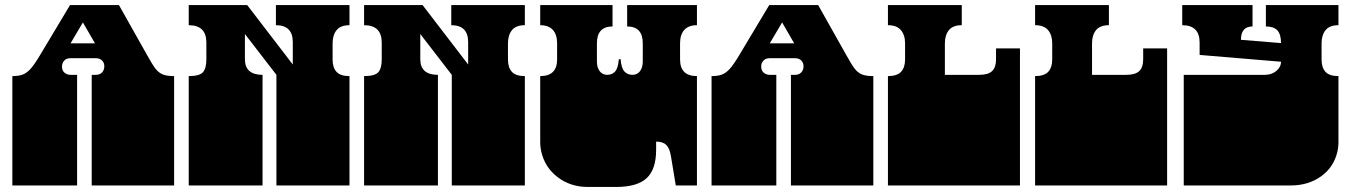

<svg xmlns="http://www.w3.org/2000/svg" viewBox="-20 -736 5368 762"><path d="M29 -171V-172Q29 -185 29 -191Q29 -197 29 -209V-260Q29 -269 29 -273.5Q29 -278 29 -282.5Q29 -287 29 -296V-297Q29 -310 29 -316Q29 -322 29 -334V-434Q54 -434 70 -440Q86 -446 101 -462.5Q116 -479 137 -514L258 -716H452L564 -517Q585 -479 597 -463.5Q609 -448 625 -441Q641 -434 671 -434V0H344V-135Q344 -144 344 -148.5Q344 -153 344 -157.5Q344 -162 344 -171V-172Q344 -185 344 -191Q344 -197 344 -209V-260Q344 -269 344 -273.5Q344 -278 344 -282.5Q344 -287 344 -296V-297Q344 -310 344 -316Q344 -322 344 -334V-439H360Q376 -439 385 -448.5Q394 -458 394 -473Q394 -487 385 -496Q376 -505 360 -505H260Q243 -505 234.5 -495Q226 -485 226 -472Q226 -456 236 -447.5Q246 -439 260 -439H286V0H29V-135Q29 -144 29 -148.5Q29 -153 29 -157.5Q29 -162 29 -171ZM357 -564 309 -647 260 -564Z M729 -171V-172Q729 -185 729 -191Q729 -197 729 -209V-260Q729 -269 729 -273.5Q729 -278 729 -282.5Q729 -287 729 -296V-297Q729 -310 729 -316Q729 -322 729 -334V-434Q772 -434 785.5 -449.5Q799 -465 799 -500V-567Q799 -636 729 -636V-716H961L1142 -480V-569Q1142 -636 1075 -636V-716H1367V-636Q1332 -636 1316 -616.5Q1300 -597 1300 -564V-500Q1300 -468 1315.5 -451Q1331 -434 1367 -434V0H1077V-135Q1077 -144 1077 -148.5Q1077 -153 1077 -157.5Q1077 -162 1077 -171V-172Q1077 -185 1077 -191Q1077 -197 1077 -209V-260Q1077 -269 1077 -273.5Q1077 -278 1077 -282.5Q1077 -287 1077 -296V-297Q1077 -310 1077 -316Q1077 -322 1077 -334V-439L952 -601V-501Q952 -439 1022 -439V0H729V-135Q729 -144 729 -148.5Q729 -153 729 -157.5Q729 -162 729 -171Z M1425 -171V-172Q1425 -185 1425 -191Q1425 -197 1425 -209V-260Q1425 -269 1425 -273.5Q1425 -278 1425 -282.5Q1425 -287 1425 -296V-297Q1425 -310 1425 -316Q1425 -322 1425 -334V-434Q1468 -434 1481.5 -449.5Q1495 -465 1495 -500V-567Q1495 -636 1425 -636V-716H1657L1838 -480V-569Q1838 -636 1771 -636V-716H2063V-636Q2028 -636 2012 -616.5Q1996 -597 1996 -564V-500Q1996 -468 2011.5 -451Q2027 -434 2063 -434V0H1773V-135Q1773 -144 1773 -148.5Q1773 -153 1773 -157.5Q1773 -162 1773 -171V-172Q1773 -185 1773 -191Q1773 -197 1773 -209V-260Q1773 -269 1773 -273.5Q1773 -278 1773 -282.5Q1773 -287 1773 -296V-297Q1773 -310 1773 -316Q1773 -322 1773 -334V-439L1648 -601V-501Q1648 -439 1718 -439V0H1425V-135Q1425 -144 1425 -148.5Q1425 -153 1425 -157.5Q1425 -162 1425 -171Z M2128 -135Q2127 -140 2126 -146Q2125 -152 2124.5 -158.5Q2124 -165 2124 -171V-172Q2124 -185 2124 -191Q2124 -197 2124 -209V-260Q2124 -269 2124 -273.5Q2124 -278 2124 -282.5Q2124 -287 2124 -296V-297Q2124 -310 2124 -316Q2124 -322 2124 -334V-434Q2191 -434 2191 -500V-564Q2191 -599 2174 -617.5Q2157 -636 2124 -636V-716H2411V-631Q2349 -631 2349 -564V-492Q2349 -468 2360 -453.5Q2371 -439 2390 -439Q2409 -439 2421 -452Q2433 -465 2436 -501H2443Q2446 -465 2458.5 -452Q2471 -439 2490 -439Q2509 -439 2520 -453.5Q2531 -468 2531 -492V-564Q2531 -631 2469 -631V-716H2746V-636Q2713 -636 2696 -617.5Q2679 -599 2679 -564V-500Q2679 -434 2746 -434V-334Q2746 -321 2746 -315Q2746 -309 2746 -297V-296Q2746 -287 2746 -282.5Q2746 -278 2746 -273.5Q2746 -269 2746 -260V0H2662L2643 -115Q2638 -147 2624.5 -160.5Q2611 -174 2584 -174V-141Q2584 -64 2546.5 -29Q2509 6 2425 6H2313Q2244 6 2193 -33Q2142 -72 2128 -135Z M2804 -171V-172Q2804 -185 2804 -191Q2804 -197 2804 -209V-260Q2804 -269 2804 -273.5Q2804 -278 2804 -282.5Q2804 -287 2804 -296V-297Q2804 -310 2804 -316Q2804 -322 2804 -334V-434Q2829 -434 2845 -440Q2861 -446 2876 -462.5Q2891 -479 2912 -514L3033 -716H3227L3339 -517Q3360 -479 3372 -463.5Q3384 -448 3400 -441Q3416 -434 3446 -434V0H3119V-135Q3119 -144 3119 -148.5Q3119 -153 3119 -157.5Q3119 -162 3119 -171V-172Q3119 -185 3119 -191Q3119 -197 3119 -209V-260Q3119 -269 3119 -273.5Q3119 -278 3119 -282.5Q3119 -287 3119 -296V-297Q3119 -310 3119 -316Q3119 -322 3119 -334V-439H3135Q3151 -439 3160 -448.5Q3169 -458 3169 -473Q3169 -487 3160 -496Q3151 -505 3135 -505H3035Q3018 -505 3009.5 -495Q3001 -485 3001 -472Q3001 -456 3011 -447.5Q3021 -439 3035 -439H3061V0H2804V-135Q2804 -144 2804 -148.5Q2804 -153 2804 -157.5Q2804 -162 2804 -171ZM3132 -564 3084 -647 3035 -564Z M3504 -171V-172Q3504 -185 3504 -191Q3504 -197 3504 -209V-260Q3504 -269 3504 -273.5Q3504 -278 3504 -282.5Q3504 -287 3504 -296V-297Q3504 -310 3504 -316Q3504 -322 3504 -334V-434Q3540 -434 3556 -451Q3572 -468 3572 -500V-564Q3572 -597 3555.5 -616.5Q3539 -636 3504 -636V-716H3797V-636Q3762 -636 3746 -616.5Q3730 -597 3730 -564V-439H3866Q3902 -439 3917.5 -454Q3933 -469 3933 -500V-544H4028V-334Q4028 -321 4028 -315Q4028 -309 4028 -297V-296Q4028 -287 4028 -282.5Q4028 -278 4028 -273.5Q4028 -269 4028 -260V-209Q4028 -196 4028 -190Q4028 -184 4028 -172V-171Q4028 -162 4028 -157.5Q4028 -153 4028 -148.5Q4028 -144 4028 -135V0H3504V-135Q3504 -144 3504 -148.5Q3504 -153 3504 -157.5Q3504 -162 3504 -171Z M4088 -171V-172Q4088 -185 4088 -191Q4088 -197 4088 -209V-260Q4088 -269 4088 -273.5Q4088 -278 4088 -282.5Q4088 -287 4088 -296V-297Q4088 -310 4088 -316Q4088 -322 4088 -334V-434Q4124 -434 4140 -451Q4156 -468 4156 -500V-564Q4156 -597 4139.5 -616.5Q4123 -636 4088 -636V-716H4381V-636Q4346 -636 4330 -616.5Q4314 -597 4314 -564V-439H4450Q4486 -439 4501.5 -454Q4517 -469 4517 -500V-544H4612V-334Q4612 -321 4612 -315Q4612 -309 4612 -297V-296Q4612 -287 4612 -282.5Q4612 -278 4612 -273.5Q4612 -269 4612 -260V-209Q4612 -196 4612 -190Q4612 -184 4612 -172V-171Q4612 -162 4612 -157.5Q4612 -153 4612 -148.5Q4612 -144 4612 -135V0H4088V-135Q4088 -144 4088 -148.5Q4088 -153 4088 -157.5Q4088 -162 4088 -171Z M4678 -171V-172Q4678 -185 4678 -191Q4678 -197 4678 -209V-260Q4678 -269 4678 -273.5Q4678 -278 4678 -282.5Q4678 -287 4678 -296V-297Q4678 -310 4678 -316Q4678 -322 4678 -334V-439H5000Q5027 -439 5045.5 -454.5Q5064 -470 5064 -491L4741 -518V-567Q4741 -636 4672 -636V-716H4951V-631Q4905 -631 4905 -578L5064 -565Q5064 -600 5049.5 -615.5Q5035 -631 5004 -631V-716H5292V-636Q5257 -636 5241 -616.5Q5225 -597 5225 -564V-500Q5225 -468 5240.5 -451Q5256 -434 5292 -434V-334Q5292 -321 5292 -315Q5292 -309 5292 -297V-296Q5292 -287 5292 -282.5Q5292 -278 5292 -273.5Q5292 -269 5292 -260V-209Q5292 -196 5292 -190Q5292 -184 5292 -172V-171Q5292 -165 5291.5 -158.5Q5291 -152 5290 -146Q5289 -140 5288 -135Q5274 -73 5223.5 -36.5Q5173 0 5103 0H4678V-135Q4678 -144 4678 -148.5Q4678 -153 4678 -157.5Q4678 -162 4678 -171Z"/></svg>

Font: Danfo
Style: Regular
Weight: 400
Version: Version 1.000;Glyphs 3.2 (3236)